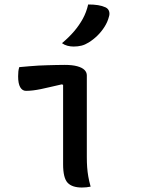

<svg xmlns="http://www.w3.org/2000/svg" viewBox="-20 -834 640 858"><path d="M262 -100Q262 -128 262 -163.5Q262 -199 262 -237Q262 -275 262 -313.5Q262 -352 262 -388.5Q262 -425 262 -455L256 -457Q229 -451 206 -445.5Q183 -440 163.5 -436Q144 -432 127.5 -430Q111 -428 96 -428Q80 -428 70.5 -444Q61 -460 61 -493Q61 -505 62 -514.5Q63 -524 66 -534Q90 -536 111.5 -538Q133 -540 153 -541Q173 -542 192.5 -542.5Q212 -543 231 -543.5Q250 -544 269 -544Q303 -544 325 -538Q347 -532 357.5 -521.5Q368 -511 368 -497Q368 -449 368 -401Q368 -353 368 -306.5Q368 -260 368 -216Q368 -172 368 -132Q368 -107 369.5 -86.5Q371 -66 374.5 -45.5Q378 -25 385 0Q375 2 366 3Q357 4 346 4Q302 4 282 -17.5Q262 -39 262 -100ZM374 -814Q399 -814 418 -811Q437 -808 452 -801Q464 -795 467.5 -783.5Q471 -772 467 -760Q461 -736 447 -714Q433 -692 415 -674.5Q397 -657 376 -644Q360 -634 344 -630Q328 -626 309 -626Q295 -626 281.5 -629.5Q268 -633 257 -641Q289 -668 311.5 -694.5Q334 -721 350 -750Q366 -779 374 -814Z"/></svg>

Font: Recursive Monospace Casual Medium
Style: Regular
Weight: 500
Version: Version 1.047